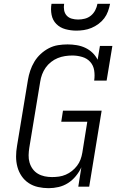

<svg xmlns="http://www.w3.org/2000/svg" viewBox="-20 -975 640 1003"><path d="M234 8Q206 8 179 2Q152 -4 130 -18.5Q108 -33 93 -55Q78 -77 71 -103Q64 -129 64 -157Q64 -185 69 -213L126 -558Q130 -582 138 -606Q146 -630 159.5 -652.5Q173 -675 192.5 -693Q212 -711 235 -723Q258 -735 283 -739Q308 -743 333 -743Q357 -743 381 -739Q405 -735 426 -725Q447 -715 463.5 -699Q480 -683 490 -663L502 -735H567L537 -554H472Q476 -581 472 -607Q468 -633 451.5 -651.5Q435 -670 409.5 -677.5Q384 -685 358 -685Q339 -685 319.5 -682Q300 -679 281.5 -671.5Q263 -664 246.5 -651Q230 -638 218.5 -621.5Q207 -605 200 -586.5Q193 -568 190 -548L133 -203Q130 -184 129.5 -164Q129 -144 134.5 -125.5Q140 -107 151 -92Q162 -77 178 -67.5Q194 -58 213 -54Q232 -50 252 -50Q270 -50 288 -52.5Q306 -55 323.5 -62.5Q341 -70 356 -82Q371 -94 382.5 -109Q394 -124 400.5 -141.5Q407 -159 410 -177L436 -339H300L309 -397H511L446 0H389L405 -101Q394 -77 376 -55Q358 -33 335 -18.5Q312 -4 286 2Q260 8 234 8ZM379 -815Q350 -815 322 -822.5Q294 -830 274.5 -849.5Q255 -869 249.5 -897.5Q244 -926 249 -955H315Q312 -938 315 -921.5Q318 -905 328.5 -893.5Q339 -882 355 -877.5Q371 -873 388 -873Q406 -873 423.5 -877.5Q441 -882 455 -893.5Q469 -905 477.5 -921.5Q486 -938 489 -955H555Q551 -935 544 -915.5Q537 -896 524.5 -879.5Q512 -863 494.5 -850Q477 -837 457.5 -829Q438 -821 418 -818Q398 -815 379 -815Z"/></svg>

Font: Iosevka Slab Light Extended
Style: Italic
Weight: 300
Width: 7
Italic angle: -9°
Monospace: yes
Designer: Belleve Invis
Foundry: Belleve Invis
Version: Version 11.1.0; ttfautohint (v1.8.3)